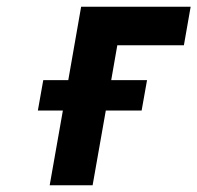

<svg xmlns="http://www.w3.org/2000/svg" viewBox="-20 -548 584 568"><path d="M399 -221 415 -311H309L327 -414H524L544 -528H220L182 -311H108L92 -221H166L127 0H254L293 -221Z"/></svg>

Font: Asimov
Style: NarIt
Weight: 500
Designer: Google
Version: Version 2.000980; 2014